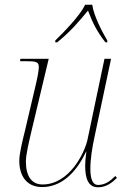

<svg xmlns="http://www.w3.org/2000/svg" viewBox="-20 -786 533 816"><path d="M215 -614V-606H223C284 -656 313 -692 354 -741C373 -692 389 -656 428 -606H436V-614C413 -652 378 -721 372 -766H342C321 -721 254 -652 215 -614ZM397 10C432 10 458 -11 477 -30L470 -38C450 -18 428 0 397 0C372 0 364 -29 364 -69C364 -109 372 -160 381 -201L452 -536H424L352 -193C340 -137 275 -2 161 -2C116 -2 90 -35 90 -100C90 -129 104 -187 114 -230L187 -536H67L65 -526H87C135 -526 145 -523 145 -500C145 -485 137 -445 129 -413L86 -230C76 -189 62 -135 62 -102C62 -43 90 9 159 9C234 9 300 -43 346 -142H347C343 -111 342 -93 342 -82C342 -25 356 10 397 10Z"/></svg>

Font: Noto Serif Display Thin
Style: Italic
Weight: 100
Italic angle: -12°
Designer: Monotype Design Team
Foundry: Monotype Imaging Inc.
Version: Version 2.009